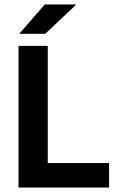

<svg xmlns="http://www.w3.org/2000/svg" viewBox="-20 -846 539 866"><path d="M195.5 0H63.5V-639H195.5ZM137.5 -110.5H472V0H137.5ZM182 -826H323V-824.5L184 -693.5H68V-695Z"/></svg>

Font: Anek Latin SemiBold
Style: Regular
Weight: 600
Designer: Yesha Goshar
Foundry: Ek Type
Version: Version 1.003